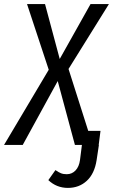

<svg xmlns="http://www.w3.org/2000/svg" viewBox="-54 -708 552 938"><path d="M377 -68.8H437L428.2 0H429.2L418 74.2Q407.7 140.6 370.1 175.3Q332.5 210 277.8 210Q222.2 210 182.1 171.9L216.8 123Q232.4 133.8 243.9 138.4Q255.4 143.1 272 143.1Q297.4 143.1 314.9 124.8Q332.5 106.4 336.9 73.2L346.2 0H312L228 -312L57.1 0H-34.2L184.1 -367.2L78.1 -688H166L237.8 -419.9L388.2 -688H478L280.8 -371.1Z"/></svg>

Font: Fira Sans Compressed Book
Style: Italic
Weight: 350
Width: 3
Italic angle: -8°
Designer: Carrois Corporate & Edenspiekermann AG
Foundry: Carrois Corporate GbR & Edenspiekermann AG
Version: Version 4.203;PS 004.203;hotconv 1.0.88;makeotf.lib2.5.64775